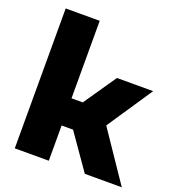

<svg xmlns="http://www.w3.org/2000/svg" viewBox="-143 -925 963 1042"><g transform="rotate(20 338.0 -404.0)"><path d="M58.5 0V-808H255V-360.5H320L449 -548.5H658L482.5 -286.5L676.5 0H463L321 -203.5H255V0Z"/></g></svg>

Font: Encode Sans SmExp XBd
Style: Regular
Weight: 800
Width: 6
Designer: Multiple Designers
Foundry: Impallari Type
Version: Version 3.002; ttfautohint (v1.8.3) -l 8 -r 50 -G 200 -x 14 